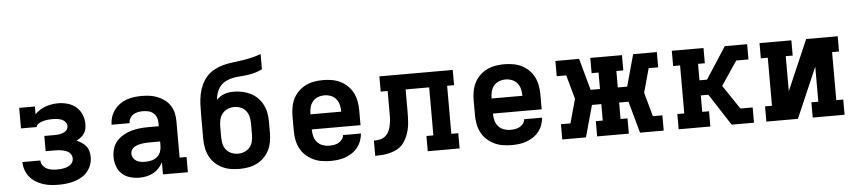

<svg xmlns="http://www.w3.org/2000/svg" viewBox="-43 -997 5637 1267"><g transform="rotate(-5 2775.0 -363.5)"><path d="M302 8Q276 8 249.5 5Q223 2 198 -6.5Q173 -15 150.5 -29Q128 -43 111.5 -63.5Q95 -84 86 -109.5Q77 -135 77 -162H196Q196 -144 207 -129Q218 -114 233.5 -106Q249 -98 267 -95.5Q285 -93 302 -93Q314 -93 325.5 -94Q337 -95 348.5 -97.5Q360 -100 371 -104.5Q382 -109 391 -116.5Q400 -124 405 -134.5Q410 -145 410 -157Q410 -169 404.5 -180Q399 -191 390 -198Q381 -205 369.5 -209Q358 -213 346.5 -215.5Q335 -218 323.5 -219Q312 -220 300 -220H236V-321H300Q310 -321 320 -321.5Q330 -322 340 -324Q350 -326 359.5 -329.5Q369 -333 377 -339Q385 -345 389.5 -354Q394 -363 394 -373Q394 -388 384 -400Q374 -412 360 -417.5Q346 -423 331 -425Q316 -427 301 -427Q293 -427 285 -426.5Q277 -426 269.5 -425.5Q262 -425 254 -423.5Q246 -422 238.5 -420Q231 -418 223.5 -415Q216 -412 209.5 -408Q203 -404 197 -398Q191 -392 191 -384H87V-520H191V-469Q206 -484 224 -495.5Q242 -507 262 -514Q282 -521 303 -524.5Q324 -528 345 -528Q377 -528 408.5 -519Q440 -510 464 -489.5Q488 -469 500.5 -438.5Q513 -408 513 -376Q513 -359 509.5 -343Q506 -327 496.5 -313Q487 -299 473.5 -289Q460 -279 445 -272Q463 -264 479 -253.5Q495 -243 507 -228Q519 -213 524 -194Q529 -175 529 -156Q529 -130 520 -104.5Q511 -79 494 -59Q477 -39 454 -26Q431 -13 406 -5.5Q381 2 355 5Q329 8 302 8Z M838 8Q807 8 776.5 -0.5Q746 -9 723 -30Q700 -51 689.5 -81Q679 -111 679 -142Q679 -171 687.5 -198.5Q696 -226 714.5 -247Q733 -268 758 -282.5Q783 -297 810 -305Q837 -313 865 -316Q893 -319 921 -319H994V-344Q994 -362 987 -379Q980 -396 966 -407.5Q952 -419 934 -423Q916 -427 898 -427Q882 -427 865.5 -424Q849 -421 835 -412Q821 -403 812.5 -388Q804 -373 804 -356H685Q685 -382 693 -407Q701 -432 716 -452.5Q731 -473 752 -488.5Q773 -504 797 -512.5Q821 -521 847 -524.5Q873 -528 898 -528Q925 -528 951.5 -524.5Q978 -521 1003 -511Q1028 -501 1050 -484.5Q1072 -468 1086.5 -445.5Q1101 -423 1107 -397Q1113 -371 1113 -344V-101H1159V0H994V-80Q983 -59 966.5 -41.5Q950 -24 929.5 -13Q909 -2 885.5 3Q862 8 838 8ZM885 -93Q906 -93 926.5 -98Q947 -103 963 -116Q979 -129 986.5 -148.5Q994 -168 994 -189V-218H921Q908 -218 895.5 -217Q883 -216 870.5 -214Q858 -212 845.5 -208Q833 -204 822 -197Q811 -190 804.5 -179Q798 -168 798 -155Q798 -140 806 -126.5Q814 -113 827 -105.5Q840 -98 855 -95.5Q870 -93 885 -93Z M1500 8Q1471 8 1441.5 3Q1412 -2 1385.5 -15Q1359 -28 1337.5 -49Q1316 -70 1303 -96Q1290 -122 1284.5 -151.5Q1279 -181 1279 -210V-379Q1279 -411 1280.5 -443Q1282 -475 1288.5 -506.5Q1295 -538 1308.5 -567.5Q1322 -597 1343.5 -621Q1365 -645 1394 -660.5Q1423 -676 1454 -684Q1485 -692 1517 -696Q1549 -700 1580.5 -704.5Q1612 -709 1643.5 -716.5Q1675 -724 1705 -735V-634Q1683 -623 1659 -616Q1635 -609 1610.5 -605.5Q1586 -602 1561.5 -600.5Q1537 -599 1512.5 -594.5Q1488 -590 1465.5 -579.5Q1443 -569 1426.5 -550Q1410 -531 1402 -507.5Q1394 -484 1392 -459Q1403 -470 1416 -479Q1429 -488 1444 -493.5Q1459 -499 1474.5 -501Q1490 -503 1506 -503Q1535 -503 1563.5 -497Q1592 -491 1618 -478Q1644 -465 1664.5 -444Q1685 -423 1698 -397Q1711 -371 1716 -342.5Q1721 -314 1721 -285V-210Q1721 -181 1715.5 -151.5Q1710 -122 1697 -96Q1684 -70 1662.5 -49Q1641 -28 1614.5 -15Q1588 -2 1558.5 3Q1529 8 1500 8ZM1500 -93Q1522 -93 1543 -101.5Q1564 -110 1578 -127Q1592 -144 1597 -166Q1602 -188 1602 -210V-285Q1602 -307 1597 -328.5Q1592 -350 1578.5 -367.5Q1565 -385 1544 -393.5Q1523 -402 1501 -402Q1479 -402 1458 -393.5Q1437 -385 1423 -368Q1409 -351 1403.5 -329Q1398 -307 1398 -285V-210Q1398 -188 1403 -166Q1408 -144 1422 -127Q1436 -110 1457 -101.5Q1478 -93 1500 -93Z M2103 8Q2073 8 2043.5 3Q2014 -2 1987.5 -15Q1961 -28 1939 -48.5Q1917 -69 1903.5 -95.5Q1890 -122 1884.5 -151Q1879 -180 1879 -210V-310Q1879 -339 1884.5 -368.5Q1890 -398 1903 -424Q1916 -450 1937.5 -471Q1959 -492 1985.5 -505Q2012 -518 2041.5 -523Q2071 -528 2100 -528Q2129 -528 2158.5 -523Q2188 -518 2214.5 -505Q2241 -492 2262.5 -471Q2284 -450 2297 -424Q2310 -398 2315.5 -368.5Q2321 -339 2321 -310V-210H1998Q1998 -187 2003.5 -165Q2009 -143 2023.5 -126Q2038 -109 2059.5 -101Q2081 -93 2103 -93Q2119 -93 2135 -95.5Q2151 -98 2165 -105.5Q2179 -113 2189 -126Q2199 -139 2200 -155H2319Q2317 -130 2308 -106Q2299 -82 2283.5 -62.5Q2268 -43 2246.5 -29Q2225 -15 2201.5 -6.5Q2178 2 2153 5Q2128 8 2103 8ZM2202 -310Q2202 -332 2197 -354Q2192 -376 2178 -393.5Q2164 -411 2143 -419Q2122 -427 2100 -427Q2078 -427 2057 -419Q2036 -411 2022 -393.5Q2008 -376 2003 -354Q1998 -332 1998 -310Z M2400 0V-101Q2416 -101 2431.5 -103Q2447 -105 2461 -112Q2475 -119 2485.5 -131Q2496 -143 2502 -157.5Q2508 -172 2511.5 -187Q2515 -202 2517 -218Q2519 -234 2519 -249.5Q2519 -265 2519 -281V-419H2473V-520H2959V-419H2913V-101H2959V0H2748V-101H2794V-419H2638V-281Q2638 -259 2637.5 -237.5Q2637 -216 2635 -194.5Q2633 -173 2628 -152Q2623 -131 2614.5 -111Q2606 -91 2594 -72.5Q2582 -54 2565 -41Q2548 -28 2527.5 -20Q2507 -12 2486 -7.5Q2465 -3 2443.5 -1.5Q2422 0 2400 0Z M3303 8Q3273 8 3243.5 3Q3214 -2 3187.5 -15Q3161 -28 3139 -48.5Q3117 -69 3103.5 -95.5Q3090 -122 3084.5 -151Q3079 -180 3079 -210V-310Q3079 -339 3084.5 -368.5Q3090 -398 3103 -424Q3116 -450 3137.5 -471Q3159 -492 3185.5 -505Q3212 -518 3241.5 -523Q3271 -528 3300 -528Q3329 -528 3358.5 -523Q3388 -518 3414.5 -505Q3441 -492 3462.5 -471Q3484 -450 3497 -424Q3510 -398 3515.5 -368.5Q3521 -339 3521 -310V-210H3198Q3198 -187 3203.5 -165Q3209 -143 3223.5 -126Q3238 -109 3259.5 -101Q3281 -93 3303 -93Q3319 -93 3335 -95.5Q3351 -98 3365 -105.5Q3379 -113 3389 -126Q3399 -139 3400 -155H3519Q3517 -130 3508 -106Q3499 -82 3483.5 -62.5Q3468 -43 3446.5 -29Q3425 -15 3401.5 -6.5Q3378 2 3353 5Q3328 8 3303 8ZM3402 -310Q3402 -332 3397 -354Q3392 -376 3378 -393.5Q3364 -411 3343 -419Q3322 -427 3300 -427Q3278 -427 3257 -419Q3236 -411 3222 -393.5Q3208 -376 3203 -354Q3198 -332 3198 -310Z M3639 0V-101H3702L3746 -260L3702 -419H3639V-520H3796L3854 -310H3916V-419H3870V-520H4080V-419H4034V-310H4096L4154 -520H4311V-419H4248L4204 -260L4248 -101H4311V0H4154L4096 -210H4034V-101H4080V0H3870V-101H3916V-210H3854L3796 0Z M4410 0V-101H4456V-419H4410V-520H4620V-419H4575V-310H4625L4761 -520H4909V-419H4828L4721 -260L4828 -101H4909V0H4761L4625 -210H4575V-101H4620V0Z M4991 0V-101H5037V-419H4991V-520H5202V-419H5156V-187L5300 -520H5509V-419H5463V-101H5509V0H5298V-101H5344V-333L5200 0Z"/></g></svg>

Font: Iosevka Etoile
Style: Bold
Weight: 700
Designer: Belleve Invis
Foundry: Belleve Invis
Version: Version 28.1.0; ttfautohint (v1.8.4)